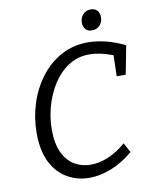

<svg xmlns="http://www.w3.org/2000/svg" viewBox="-95 -949 815 1028"><g transform="rotate(-10 312.0 -434.5)"><path d="M308 9Q243 9 188.5 -22Q134 -53 102 -116Q70 -179 70 -276Q70 -358 94.5 -435Q119 -512 165.5 -573.5Q212 -635 277.5 -671Q343 -707 424 -707Q469 -707 520 -694.5Q571 -682 624 -656L594 -501H545L548 -615Q479 -642 420 -642Q357 -642 307.5 -610Q258 -578 223.5 -524.5Q189 -471 171 -407Q153 -343 153 -279Q153 -203 176.5 -154Q200 -105 239.5 -82Q279 -59 327 -59Q373 -59 422.5 -79.5Q472 -100 519 -141L547 -89Q490 -40 428 -15.5Q366 9 308 9ZM458 -766Q436 -766 423.5 -779.5Q411 -793 411 -816Q411 -843 427.5 -860.5Q444 -878 470 -878Q491 -878 504 -865Q517 -852 517 -828Q517 -801 500.5 -783.5Q484 -766 458 -766Z"/></g></svg>

Font: Bitter
Style: Italic
Weight: 400
Italic angle: -9°
Designer: Sol Matas, and Bitter project Authors
Foundry: Sol Matas
Version: Version 2.001